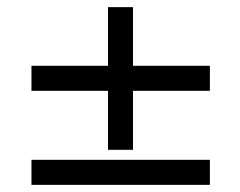

<svg xmlns="http://www.w3.org/2000/svg" viewBox="-20 -516 672 537"><path d="M352 -97H282V-262H68V-332H282V-496H352V-332H567V-262H352ZM68 -69H567V1H68Z"/></svg>

Font: Rosario Light
Style: Regular
Weight: 300
Designer: Hector Gatti
Foundry: Omnibus Type
Version: Version 1.101; ttfautohint (v1.8.1.43-b0c9)